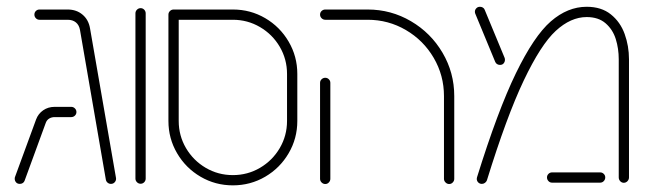

<svg xmlns="http://www.w3.org/2000/svg" viewBox="-20 -547 1938 575"><path d="M297 -8.9 219.6 -457Q217 -471.9 207.4 -479.8Q197.8 -487.8 182.6 -487.8H98.1Q91.9 -487.8 87.4 -492.4Q83 -497 83 -503.3Q83 -509.6 87.4 -514.1Q91.9 -518.5 98.1 -518.5H182.6Q208.9 -518.5 227 -503.3Q245.2 -488.1 249.6 -462.2L327.4 -14.1Q328.5 -7.4 324.1 -1.9Q319.6 3.7 312.2 3.7Q306.7 3.7 302.4 0.2Q298.1 -3.3 297 -8.9ZM24.1 -11.5Q24.1 -15.2 24.8 -16.7L88.1 -189.3Q94.4 -206.3 109.3 -216.7Q124.1 -227 143.7 -227H193.3Q199.6 -227 204.3 -222.4Q208.9 -217.8 208.9 -211.5Q208.9 -205.2 204.3 -200.7Q199.6 -196.3 193.3 -196.3H143.7Q134.4 -196.3 127.2 -191.9Q120 -187.4 117 -178.9L53.7 -5.9Q52.2 -1.5 48.3 1.1Q44.4 3.7 39.3 3.7Q32.2 3.7 28.1 -0.9Q24.1 -5.6 24.1 -11.5Z M385.6 -12.2V-507Q385.6 -513.3 390.2 -518Q394.8 -522.6 401.1 -522.6Q407.4 -522.6 411.9 -518Q416.3 -513.3 416.3 -507V-12.2Q416.3 -5.9 411.9 -1.3Q407.4 3.3 401.1 3.3Q394.8 3.3 390.2 -1.3Q385.6 -5.9 385.6 -12.2Z M484.4 -184.8V-503.3Q484.4 -509.6 489.1 -514.1Q493.7 -518.5 500 -518.5H677.8Q730 -518.5 774.3 -492.6Q818.5 -466.7 844.4 -422.4Q870.4 -378.1 870.4 -325.6V-184.8Q870.4 -132.2 844.4 -88Q818.5 -43.7 774.3 -17.8Q730 8.1 677.4 8.1Q624.8 8.1 580.6 -17.8Q536.3 -43.7 510.4 -88Q484.4 -132.2 484.4 -184.8ZM677.4 -22.6Q721.5 -22.6 758.7 -44.4Q795.9 -66.3 817.8 -103.5Q839.6 -140.7 839.6 -184.8V-325.6Q839.6 -369.6 817.8 -406.9Q795.9 -444.1 758.7 -465.9Q721.5 -487.8 677.4 -487.8H515.2V-184.8Q515.2 -140.7 537 -103.5Q558.9 -66.3 596.1 -44.4Q633.3 -22.6 677.4 -22.6Z M938.5 -11.5V-298.9Q938.5 -305.2 943.1 -309.6Q947.8 -314.1 954.1 -314.1Q960.4 -314.1 964.8 -309.6Q969.3 -305.2 969.3 -298.9V-11.5Q969.3 -5.2 964.8 -0.6Q960.4 4.1 954.1 4.1Q947.8 4.1 943.1 -0.6Q938.5 -5.2 938.5 -11.5ZM1325.2 4.1Q1318.9 4.1 1314.3 -0.6Q1309.6 -5.2 1309.6 -11.5V-259.3Q1309.6 -321.1 1278.9 -373.7Q1248.1 -426.3 1195.6 -457Q1143 -487.8 1081.1 -487.8H954.1Q947.8 -487.8 943.1 -492.4Q938.5 -497 938.5 -503.3Q938.5 -509.6 943.1 -514.1Q947.8 -518.5 954.1 -518.5H1081.1Q1151.1 -518.5 1210.7 -483.5Q1270.4 -448.5 1305.4 -388.9Q1340.4 -329.3 1340.4 -259.3V-11.5Q1340.4 -5.2 1335.9 -0.6Q1331.5 4.1 1325.2 4.1Z M1407.8 -11.5Q1407.8 -13 1408.5 -15.9Q1470.7 -215.9 1525 -327.6Q1579.3 -439.3 1629.6 -483Q1680 -526.7 1737 -526.7Q1781.1 -526.7 1809.4 -503.9Q1837.8 -481.1 1850.7 -445.2Q1863.7 -409.3 1863.7 -369.3V-15.6Q1863.7 -9.3 1859.1 -4.4Q1854.4 0.4 1848.1 0.4Q1841.9 0.4 1837.4 -4.4Q1833 -9.3 1833 -15.6V-369.3Q1833 -401.5 1824.1 -430Q1815.2 -458.5 1793.7 -477.2Q1772.2 -495.9 1737 -495.9Q1689.3 -495.9 1644.4 -454.6Q1599.6 -413.3 1548.5 -305.9Q1497.4 -198.5 1438.1 -6.7Q1436.3 -2.2 1432.2 0.7Q1428.1 3.7 1423 3.7Q1416.7 3.7 1412.2 -0.7Q1407.8 -5.2 1407.8 -11.5ZM1618.1 -15.6Q1618.1 -21.9 1622.6 -26.3Q1627 -30.7 1633.3 -30.7H1777.4Q1783.7 -30.7 1788.1 -26.3Q1792.6 -21.9 1792.6 -15.6Q1792.6 -9.3 1788.1 -4.6Q1783.7 0 1777.4 0H1633.3Q1627 0 1622.6 -4.6Q1618.1 -9.3 1618.1 -15.6ZM1463 -361.9 1403.7 -505.2Q1402.2 -508.1 1402.2 -511.9Q1402.2 -517.8 1406.5 -522.2Q1410.7 -526.7 1417.4 -526.7Q1422.2 -526.7 1426.1 -524.3Q1430 -521.9 1431.5 -517.8L1491.1 -374.1Q1492.2 -371.5 1492.2 -367.8Q1492.2 -361.9 1488.3 -357.2Q1484.4 -352.6 1477.4 -352.6Q1472.6 -352.6 1468.7 -355Q1464.8 -357.4 1463 -361.9Z"/></svg>

Font: 26F Galaxy Hebrew Ultra Light
Style: Regular
Weight: 200
Designer: C₂₉H₂₅N₃O₅
Version: Version 1.000